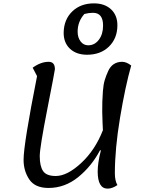

<svg xmlns="http://www.w3.org/2000/svg" viewBox="-20 -1094 850 1140"><path d="M497 -769Q433 -769 395 -805Q357 -841 358 -902Q360 -979 409.5 -1026.5Q459 -1074 538 -1074Q602 -1074 640 -1038Q678 -1002 677 -941Q676 -865 626.5 -817Q577 -769 497 -769ZM504 -825Q542 -825 567 -858Q592 -891 592 -942Q592 -1018 532 -1018Q507 -1018 481 -1011Q441 -966 441 -906Q441 -871 458.5 -848Q476 -825 504 -825ZM619 26Q560 26 560 -76Q560 -127 579 -201L574 -202Q524 -107 444.5 -42.5Q365 22 268 22Q188 22 154 -28.5Q120 -79 120 -145Q120 -238 200 -642L174 -692Q222 -727 269 -727Q306 -727 306 -683Q306 -676 261 -446.5Q216 -217 216 -167Q216 -107 236 -78Q256 -49 311 -49Q379 -49 462 -126Q545 -203 591 -321Q591 -326 589 -363.5Q587 -401 587 -429Q587 -466 587.5 -489.5Q588 -513 591 -553Q594 -593 602 -619Q610 -645 622.5 -672.5Q635 -700 656 -713.5Q677 -727 705 -727Q731 -727 759 -705Q724 -582 693 -396.5Q662 -211 662 -64Q662 -22 677 5Q646 26 619 26Z"/></svg>

Font: Lemonada Light
Style: Regular
Weight: 300
Designer: Mohamed Gaber (Arabic), Eduardo Tunni (Latin)
Foundry: Kief Type Foundry
Version: Version 4.004